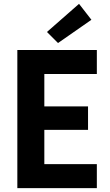

<svg xmlns="http://www.w3.org/2000/svg" viewBox="-20 -980 572 1000"><path d="M70.3 -719.7H484.4V-594.7H210.9V-425.8H438.5V-303.7H210.9V-125H484.4V0H70.3ZM224.6 -813.5 391.6 -960 456.1 -877 282.2 -755.9Z"/></svg>

Font: Reddit Sans Strawberry
Style: Bold
Weight: 700
Designer: Stephen Hutchings
Foundry: Reddit
Version: Version 1.013